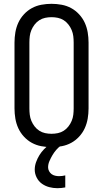

<svg xmlns="http://www.w3.org/2000/svg" viewBox="-20 -763 540 1006"><path d="M250 8Q223 8 196.5 3Q170 -2 147 -14.5Q124 -27 105.5 -47Q87 -67 76 -91Q65 -115 60.5 -141.5Q56 -168 56 -195V-540Q56 -567 60.5 -593.5Q65 -620 76 -644Q87 -668 105.5 -688Q124 -708 147 -720.5Q170 -733 196.5 -738Q223 -743 250 -743Q277 -743 303.5 -738Q330 -733 353 -720.5Q376 -708 394.5 -688Q413 -668 424 -644Q435 -620 439.5 -593.5Q444 -567 444 -540V-195Q444 -168 439.5 -141.5Q435 -115 424 -91Q413 -67 394.5 -47Q376 -27 353 -14.5Q330 -2 303.5 3Q277 8 250 8ZM250 -62Q267 -62 283.5 -65.5Q300 -69 314 -78Q328 -87 338.5 -100.5Q349 -114 355.5 -129.5Q362 -145 364 -161.5Q366 -178 366 -195V-540Q366 -557 364 -573.5Q362 -590 355.5 -605.5Q349 -621 338.5 -634.5Q328 -648 314 -657Q300 -666 283.5 -669.5Q267 -673 250 -673Q233 -673 216.5 -669.5Q200 -666 186 -657Q172 -648 161.5 -634.5Q151 -621 144.5 -605.5Q138 -590 136 -573.5Q134 -557 134 -540V-195Q134 -178 136 -161.5Q138 -145 144.5 -129.5Q151 -114 161.5 -100.5Q172 -87 186 -78Q200 -69 216.5 -65.5Q233 -62 250 -62ZM280 223Q259 223 238 217.5Q217 212 199.5 199.5Q182 187 172 167Q162 147 162 126Q162 106 169 86.5Q176 67 186.5 50Q197 33 211 18.5Q225 4 242 -8H299V0Q285 10 274 23Q263 36 254.5 50.5Q246 65 239 81Q232 97 232 114Q232 124 237 133.5Q242 143 250 149Q258 155 268.5 157.5Q279 160 289 160Q297 160 305.5 159Q314 158 322 156V219Q311 221 301 222Q291 223 280 223Z"/></svg>

Font: Iosevka Custom
Style: Regular
Weight: 400
Monospace: yes
Designer: Belleve Invis
Foundry: Belleve Invis
Version: Version 32.5.0; ttfautohint (v1.8.4)